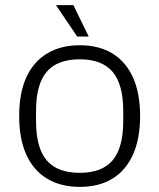

<svg xmlns="http://www.w3.org/2000/svg" viewBox="-20 -721 623 751"><path d="M292 10Q218 10 164.5 -22Q111 -54 83 -116Q55 -178 55 -267Q55 -357 83 -418.5Q111 -480 164.5 -512Q218 -544 292 -544Q367 -544 419.5 -512Q472 -480 500 -418.5Q528 -357 528 -267Q528 -178 500 -116Q472 -54 419.5 -22Q367 10 292 10ZM292 -45Q379 -45 420.5 -94Q462 -143 462 -247V-287Q462 -391 420.5 -440Q379 -489 292 -489Q204 -489 162.5 -440Q121 -391 121 -287V-247Q121 -143 162.5 -94Q204 -45 292 -45ZM282 -578 199 -701H267L327 -578Z"/></svg>

Font: Mozilla Headline ExtraLight
Style: Regular
Weight: 200
Designer: Studio DRAMA
Foundry: Studio DRAMA
Version: Version 1.000